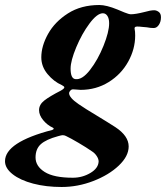

<svg xmlns="http://www.w3.org/2000/svg" viewBox="-123 -457 663 767"><path d="M-103 187Q-103 111 86 62Q91 60 91.5 57.5Q92 55 88 53Q66 43 49.5 23Q33 3 33 -17Q33 -39 54 -55.5Q75 -72 120 -95Q134 -103 134 -108Q134 -112 124 -117Q92 -131 67 -161Q42 -191 42 -228Q42 -273 69 -321.5Q96 -370 148.5 -403.5Q201 -437 274 -437Q302 -437 346 -419Q355 -415 373.5 -407.5Q392 -400 400 -400Q418 -400 454 -409Q478 -416 493 -416Q502 -416 511 -409.5Q520 -403 520 -388Q520 -370 511.5 -357.5Q503 -345 491 -345Q478 -345 463 -348Q457 -348 445.5 -349.5Q434 -351 425 -351Q412 -351 415 -340Q417 -332 417 -315Q417 -261 389 -210.5Q361 -160 311 -129Q261 -98 199 -98Q191 -98 179 -99.5Q167 -101 163 -99Q159 -97 156 -92.5Q153 -88 153 -85Q153 -67 191 -41Q217 -23 264 5Q307 31 338 51Q391 86 391 128Q391 167 351.5 204.5Q312 242 250 266Q188 290 123 290Q61 290 9.5 276.5Q-42 263 -72.5 239Q-103 215 -103 187ZM313 -364Q313 -383 306 -393.5Q299 -404 288 -404Q265 -404 234.5 -363Q204 -322 181.5 -268Q159 -214 159 -183Q159 -143 178 -141Q205 -137 236.5 -177.5Q268 -218 290.5 -274Q313 -330 313 -364ZM271 188Q271 178 263.5 166.5Q256 155 245 148Q222 132 190.5 113.5Q159 95 140 86Q134 83 127 83Q123 83 109 87Q61 100 40 119Q19 138 19 172Q19 207 55.5 230Q92 253 168 253Q206 253 238 234Q270 215 271 188Z"/></svg>

Font: EB Garamond ExtraBold
Style: Italic
Weight: 800
Italic angle: -17.2°
Designer: Georg Duffner and Octavio Pardo
Foundry: Georg Duffner
Version: Version 1.000